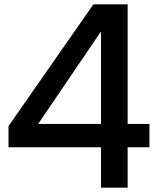

<svg xmlns="http://www.w3.org/2000/svg" viewBox="-20 -860 721 880"><path d="M565 -840V-292H665V-185H565V0H443V-185H19V-282L408 -840ZM155 -292H443V-716Z"/></svg>

Font: Matangi
Style: Bold
Weight: 700
Designer: Prashant Pant
Foundry: The Graphic Ant
Version: Version 3.002